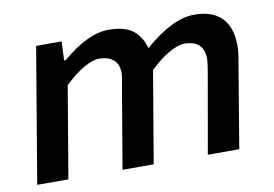

<svg xmlns="http://www.w3.org/2000/svg" viewBox="-64 -656 1082 758"><g transform="rotate(-10 477.0 -277.0)"><path d="M119 -541H221L218 -465H224Q328 -554 411 -554Q476 -554 509 -528Q542 -502 554 -455Q667 -554 754 -554Q828 -554 865 -515.5Q902 -477 902 -404Q902 -378 895 -341L838 0H712L769 -325Q775 -359 775 -373Q775 -448 696 -448Q673 -448 637 -428.5Q601 -409 557 -367L495 0H370L425 -325L429 -346Q433 -370 433 -376Q433 -412 412.5 -430Q392 -448 354 -448Q329 -448 293 -427.5Q257 -407 215 -367L153 0H28Z"/></g></svg>

Font: Nebula Sans Semibold
Style: Regular
Weight: 600
Italic angle: -9°
Designer: Paul D. Hunt for Adobe (as Source Sans)
Foundry: Nebula Entertainment & Broadcasting LLC
Version: Version 1.010